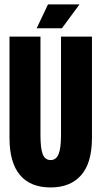

<svg xmlns="http://www.w3.org/2000/svg" viewBox="-20 -823 452 855"><path d="M22.3 -209.3V-660H160.2V-222Q160.2 -161.5 170.4 -135.8Q180.7 -110.2 205.7 -110.2Q229.7 -110.2 240.7 -136.2Q251.7 -162.3 251.7 -222V-660H389.5V-209.3Q389.5 -97.3 341.3 -42.8Q293.2 11.7 205.5 11.7Q115.2 11.7 68.8 -43.7Q22.3 -99 22.3 -209.3ZM143.3 -697.2 193.7 -803.3H334L255.8 -697.2Z"/></svg>

Font: Bricolage Grotesque 96pt Condensed ExBd
Style: Regular
Weight: 800
Width: 3
Designer: Mathieu Triay
Foundry: Atelier Triay
Version: Version 1.001;Glyphs 3.2 (3207)